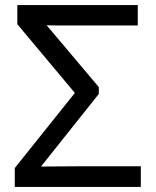

<svg xmlns="http://www.w3.org/2000/svg" viewBox="-20 -734 612 754"><path d="M38 0V-74L274 -369L48 -639V-714H521V-634H264Q242 -634 210.5 -634Q179 -634 163 -635L368 -392V-365L141 -80Q179 -80 214.5 -80.5Q250 -81 290 -81H533V0Z"/></svg>

Font: RS Noto Sans
Style: Regular
Weight: 400
Designer: Monotype Design Team
Foundry: Monotype Imaging Inc.
Version: Version 3.10